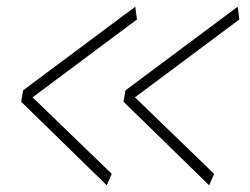

<svg xmlns="http://www.w3.org/2000/svg" viewBox="-20 -558 745 572"><path d="M298 -6 43 -255 49 -289 383 -538 388 -500 77 -268 313 -40ZM603 -6 348 -255 354 -289 688 -538 693 -500 382 -268 618 -40Z"/></svg>

Font: Georama ExtraExtended ExtraLight
Style: Italic
Weight: 200
Width: 8
Italic angle: -9°
Designer: Jean-Baptiste Levee
Foundry: Production Type
Version: Version 1.000